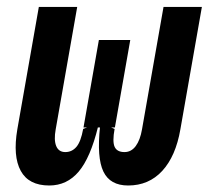

<svg xmlns="http://www.w3.org/2000/svg" viewBox="-20 -538 626 567"><path d="M358.4 9.8Q305.2 9.8 285.4 -31.2Q265.6 -72.3 275.4 -163.6L291 -168.9L318.4 -157.2Q311.5 -119.6 318.6 -104.2Q325.7 -88.9 347.7 -88.9Q367.7 -88.9 380.9 -106.7Q394 -124.5 399.4 -156.2L462.9 -517.6H576.2L512.7 -156.2Q499 -76.7 459.2 -33.4Q419.4 9.8 358.4 9.8ZM125.5 9.8Q64.9 9.8 41.3 -33.4Q17.6 -76.7 31.2 -156.2L94.7 -517.6H208L144.5 -156.2Q138.7 -124.5 146 -106.7Q153.3 -88.9 172.9 -88.9Q192.4 -88.9 205.6 -104.2Q218.8 -119.6 225.6 -157.2L255.9 -168.9L269.5 -163.6Q247.1 -72.3 212.4 -31.2Q177.7 9.8 125.5 9.8ZM226.6 -161.6 272 -419.9H364.7L319.3 -161.6Z"/></svg>

Font: Cascadia Mono Medium
Style: Italic
Weight: 500
Italic angle: -10°
Monospace: yes
Designer: Aaron Bell
Foundry: Saja Typeworks
Version: Version 2407.024